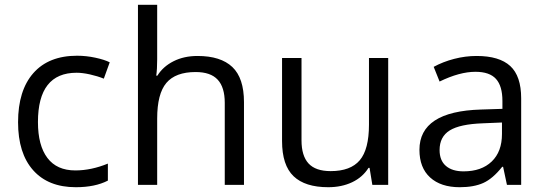

<svg xmlns="http://www.w3.org/2000/svg" viewBox="-20 -780 2300 810"><path d="M299.8 9.8Q183.6 9.8 119.9 -61.8Q56.2 -133.3 56.2 -264.2Q56.2 -398.4 120.8 -471.7Q185.5 -544.9 305.2 -544.9Q343.8 -544.9 382.3 -536.6Q420.9 -528.3 442.9 -517.1L418 -448.2Q391.1 -459 359.4 -466.1Q327.6 -473.1 303.2 -473.1Q140.1 -473.1 140.1 -265.1Q140.1 -166.5 179.9 -113.8Q219.7 -61 297.9 -61Q364.7 -61 435.1 -89.8V-18.1Q381.3 9.8 299.8 9.8Z M928.2 0V-346.2Q928.2 -411.6 898.4 -443.8Q868.7 -476.1 805.2 -476.1Q720.7 -476.1 681.9 -430.2Q643.1 -384.3 643.1 -279.8V0H562V-759.8H643.1V-529.8Q643.1 -488.3 639.2 -460.9H644Q668 -499.5 712.2 -521.7Q756.3 -543.9 813 -543.9Q911.1 -543.9 960.2 -497.3Q1009.3 -450.7 1009.3 -349.1V0Z M1252 -535.2V-188Q1252 -122.6 1281.7 -90.3Q1311.5 -58.1 1375 -58.1Q1459 -58.1 1497.8 -104Q1536.6 -149.9 1536.6 -253.9V-535.2H1617.7V0H1550.8L1539.1 -71.8H1534.7Q1509.8 -32.2 1465.6 -11.2Q1421.4 9.8 1364.7 9.8Q1267.1 9.8 1218.5 -36.6Q1169.9 -83 1169.9 -185.1V-535.2Z M2118.7 0 2102.5 -76.2H2098.6Q2058.6 -25.9 2018.8 -8.1Q1979 9.8 1919.4 9.8Q1839.8 9.8 1794.7 -31.2Q1749.5 -72.3 1749.5 -147.9Q1749.5 -310.1 2008.8 -317.9L2099.6 -320.8V-354Q2099.6 -417 2072.5 -447Q2045.4 -477.1 1985.8 -477.1Q1918.9 -477.1 1834.5 -436L1809.6 -498Q1849.1 -519.5 1896.2 -531.7Q1943.4 -543.9 1990.7 -543.9Q2086.4 -543.9 2132.6 -501.5Q2178.7 -459 2178.7 -365.2V0ZM1935.5 -57.1Q2011.2 -57.1 2054.4 -98.6Q2097.7 -140.1 2097.7 -214.8V-263.2L2016.6 -259.8Q1919.9 -256.3 1877.2 -229.7Q1834.5 -203.1 1834.5 -147Q1834.5 -103 1861.1 -80.1Q1887.7 -57.1 1935.5 -57.1Z"/></svg>

Font: f1_56222 
Style: Regular
Weight: 400
Foundry: Ascender Corporation
Version: Version 1.10